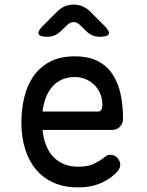

<svg xmlns="http://www.w3.org/2000/svg" viewBox="-20 -805 640 835"><path d="M459 -132Q478 -132 490.5 -118.5Q503 -105 503 -88Q503 -79 498.5 -70.5Q494 -62 482 -50Q466 -35 448 -24Q430 -13 409.5 -5Q389 3 366.5 6.5Q344 10 319 10Q261 10 215.5 -9.5Q170 -29 138.5 -65.5Q107 -102 90 -154.5Q73 -207 73 -272Q73 -329 85.5 -381.5Q98 -434 125.5 -473.5Q153 -513 197 -536.5Q241 -560 305 -560Q365 -560 405 -539.5Q445 -519 469.5 -482Q494 -445 504.5 -395.5Q515 -346 515 -287Q515 -269 502 -254.5Q489 -240 468 -240H165Q169 -200 182 -169.5Q195 -139 215 -119.5Q235 -100 261.5 -90Q288 -80 320 -80Q365 -80 391.5 -94Q418 -108 433 -120Q441 -127 446 -129.5Q451 -132 459 -132ZM165 -320H409Q414 -320 419.5 -326Q425 -332 425 -353Q425 -374 417 -395Q409 -416 393.5 -432.5Q378 -449 355.5 -459.5Q333 -470 305 -470Q274 -470 249.5 -459Q225 -448 207.5 -428Q190 -408 179.5 -380.5Q169 -353 165 -320ZM186 -645Q153 -645 148 -657Q143 -669 166 -692L229 -755Q244 -770 261.5 -777.5Q279 -785 300 -785Q321 -785 339 -777.5Q357 -770 372 -755L434 -693Q458 -669 453 -657Q448 -645 414 -645Q397 -645 382.5 -651Q368 -657 356 -669L329 -695Q315 -709 300 -709Q285 -709 271 -695L243 -668Q231 -657 217 -651Q203 -645 186 -645Z"/></svg>

Font: Maple Mono NL
Style: Regular
Weight: 400
Monospace: yes
Designer: subframe7536
Version: Version 7.000